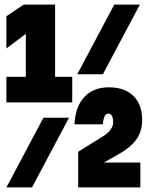

<svg xmlns="http://www.w3.org/2000/svg" viewBox="-20 -820 642 840"><path d="M592 -800 430 -495H318L480 -800ZM282 -305 120 0H8L170 -305ZM8 -372V-484H93V-776L169 -729L8 -608V-749L84 -800H221V-484H296V-372ZM322 -156 436 -227Q454 -239 464.5 -254Q475 -269 475 -284Q475 -304 469.5 -313.5Q464 -323 454 -323Q444 -323 438 -312Q432 -301 430 -276H306Q309 -352 348.5 -395Q388 -438 456 -438Q525 -438 563.5 -400.5Q602 -363 602 -295Q602 -243 574 -206.5Q546 -170 486 -138L372 -74L369 -109H594V0H322Z"/></svg>

Font: Martian Mono Condensed
Style: Bold
Weight: 700
Width: 3
Designer: Roman Shamin
Foundry: Evil Martians
Version: Version 1.000